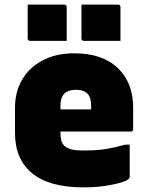

<svg xmlns="http://www.w3.org/2000/svg" viewBox="-20 -795 640 832"><path d="M302 -564Q424 -564 490.5 -500Q557 -436 557 -329V-235Q557 -225 546 -225H242V-217Q242 -200 245.5 -186.5Q249 -173 258 -164Q269 -153 290.5 -147.5Q312 -142 353 -143Q400 -143 440 -149.5Q480 -156 522 -168H542V-28Q542 -24 538 -20Q530 -12 502 -3.5Q474 5 432.5 11Q391 17 342 17Q194 17 119.5 -44Q45 -105 45 -219V-328Q45 -397 76 -450Q107 -503 165 -533.5Q223 -564 302 -564ZM309 -406Q242 -406 242 -338V-321H375V-336Q375 -373 359 -389Q342 -406 309 -406ZM100 -775H258Q269 -775 269 -764V-618H111Q100 -618 100 -629ZM333 -775H491Q502 -775 502 -764V-618H344Q333 -618 333 -629Z"/></svg>

Font: Recursive Mn Lnr St Blk
Style: Regular
Weight: 900
Monospace: yes
Version: Version 1.079;hotconv 1.0.112;makeotfexe 2.5.65598; ttfautoh